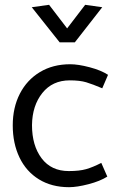

<svg xmlns="http://www.w3.org/2000/svg" viewBox="-20 -765 498 798"><path d="M266 -54Q193 -54 153 -107Q113 -160 113 -245Q114 -326 156 -378.5Q198 -431 270 -431Q312 -431 338.5 -423Q365 -415 405 -398L429 -454Q400 -473 352.5 -485.5Q305 -498 272 -498Q200 -498 146 -465.5Q92 -433 62.5 -375.5Q33 -318 33 -244Q33 -169 61 -110.5Q89 -52 142 -19.5Q195 13 267 13Q300 13 348 0.5Q396 -12 426 -31L401 -88Q366 -70 338 -62Q310 -54 266 -54ZM112 -735 228 -589H291L405 -735L334 -745L259 -647L184 -745Z"/></svg>

Font: Catamaran
Style: Regular
Weight: 400
Designer: Pria Ravichandran
Version: Version 1.000;PS 001.000;hotconv 1.0.70;makeotf.lib2.5.58329